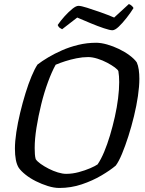

<svg xmlns="http://www.w3.org/2000/svg" viewBox="-20 -932 719 952"><path d="M274 0Q248 0 217.5 -9.5Q187 -19 158 -33.5Q129 -48 106.5 -66Q84 -84 73 -100Q63 -116 58.5 -140Q54 -164 54 -195Q54 -231 61 -277Q68 -323 80 -373Q92 -423 106.5 -470Q121 -517 136.5 -554Q152 -591 166 -612Q188 -629 219 -647.5Q250 -666 287.5 -682.5Q325 -699 368 -709.5Q411 -720 457 -720Q481 -720 511 -711.5Q541 -703 570 -689Q599 -675 622.5 -657.5Q646 -640 658 -623Q665 -608 668 -586.5Q671 -565 671 -541Q671 -504 664 -456Q657 -408 644.5 -356.5Q632 -305 616.5 -256.5Q601 -208 585 -169.5Q569 -131 554 -111Q527 -88 483 -62Q439 -36 385.5 -18Q332 0 274 0ZM308 -70Q339 -70 370.5 -78.5Q402 -87 427.5 -98Q453 -109 464 -117Q481 -142 496.5 -179Q512 -216 525.5 -261Q539 -306 549.5 -353Q560 -400 565.5 -444.5Q571 -489 571 -525Q571 -539 570 -553.5Q569 -568 567 -579Q565 -586 549.5 -597.5Q534 -609 511.5 -621Q489 -633 463.5 -641Q438 -649 417 -649Q389 -649 359.5 -643Q330 -637 303.5 -628.5Q277 -620 256 -611Q237 -577 218 -525.5Q199 -474 184.5 -415Q170 -356 161 -299.5Q152 -243 152 -198Q152 -181 153 -167.5Q154 -154 157 -143Q164 -132 181.5 -119.5Q199 -107 221.5 -95.5Q244 -84 267 -77Q290 -70 308 -70ZM537 -782Q525 -782 495 -792Q465 -802 429 -817Q393 -832 363 -845L288 -787Q284 -789 277 -793.5Q270 -798 266 -808Q281 -830 300.5 -851.5Q320 -873 338.5 -888Q357 -903 369 -903Q382 -903 412 -893.5Q442 -884 479 -871Q516 -858 546 -845L619 -912Q627 -909 633.5 -903Q640 -897 642 -892Q627 -868 607 -842.5Q587 -817 568.5 -799.5Q550 -782 537 -782Z"/></svg>

Font: Texturina Medium
Style: Italic
Weight: 500
Italic angle: -11°
Designer: Guillermo Torres Carreño
Foundry: Omnibus-Type
Version: Version 1.002